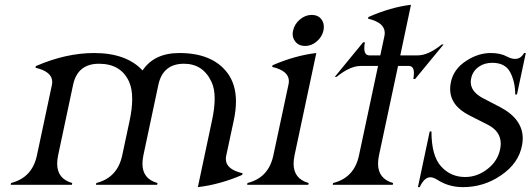

<svg xmlns="http://www.w3.org/2000/svg" viewBox="-20 -767 2203 797"><path d="M24.4 0 25.9 -7.3Q113.8 -29.8 133.3 -122.1L195.3 -413.6Q196.8 -420.4 196.8 -426.8Q196.8 -469.7 127.4 -485.8L128.9 -492.7Q253.9 -546.9 370.6 -546.9Q504.4 -546.9 571.8 -474.6Q620.1 -546.9 724.6 -546.9Q860.4 -546.9 922.9 -465.8Q959.5 -418 959.5 -345.7Q959.5 -310.1 950.7 -268.6L918.9 -120.1Q917.5 -113.3 917.5 -106.9Q917.5 -64 986.8 -47.9L985.4 -41Q893.1 -1 801.3 9.8L860.4 -268.6Q871.1 -318.8 871.1 -357.4Q871.1 -399.9 857.9 -427.2Q822.8 -502.4 743.7 -502.4Q655.8 -502.4 637.2 -414.1L575.2 -122.1Q571.3 -103 571.3 -87.4Q571.3 -24.4 633.8 -7.3L632.3 0H378.4L379.9 -7.3Q467.8 -29.8 487.3 -122.1L518.6 -268.6Q528.8 -317.4 528.8 -356Q528.8 -398.4 516.1 -427.2Q482.4 -502.4 390.6 -502.4Q301.8 -502.4 283.2 -414.1L221.2 -122.1Q217.3 -103 217.3 -87.4Q217.3 -24.9 279.8 -7.3L278.3 0Z M1314.5 -686.5Q1324.2 -673.8 1324.2 -655.3Q1324.2 -647.9 1322.8 -640.6Q1316.9 -613.8 1294.9 -595Q1272.9 -576.2 1246.6 -576.2Q1220.2 -576.2 1205.6 -594.7Q1194.8 -608.4 1194.8 -626.5Q1194.8 -633.3 1196.8 -640.6Q1202.6 -667.5 1225.1 -686.3Q1247.6 -705.1 1273.9 -705.1Q1300.3 -705.1 1314.5 -686.5ZM1005.9 0 1007.3 -7.3Q1095.2 -29.3 1114.7 -122.1L1177.7 -417Q1179.2 -423.8 1179.2 -430.2Q1179.2 -473.1 1109.9 -489.3L1111.3 -496.1Q1204.6 -536.6 1293 -546.9L1202.6 -122.1Q1198.7 -103 1198.7 -87.4Q1198.7 -24.9 1261.2 -7.3L1259.8 0Z M1361.3 0 1362.8 -7.3Q1450.7 -29.3 1470.2 -122.1L1549.3 -493.2H1477.1Q1433.1 -493.2 1377 -447.8H1369.6L1487.3 -591.3H1494.6Q1492.2 -577.6 1492.2 -567.4Q1492.2 -537.1 1513.7 -537.1H1558.6L1575.7 -617.2Q1577.1 -624 1577.1 -630.4Q1577.1 -673.3 1507.8 -689.5L1509.3 -696.3Q1602.5 -737.3 1686 -747.1L1641.6 -537.1H1713.9Q1757.8 -537.1 1814 -582.5H1821.3L1703.1 -439H1695.8Q1698.2 -452.6 1698.2 -463.4Q1698.2 -493.2 1677.2 -493.2H1632.3L1553.2 -122.1Q1549.3 -103 1549.3 -87.4Q1549.3 -24.9 1611.8 -7.3L1610.4 0Z M1901.4 9.8Q1844.2 9.8 1798.3 -19Q1778.8 -31.2 1766.6 -31.2Q1741.2 -31.2 1722.2 9.8H1714.8L1763.7 -221.2H1771Q1771 -120.6 1810.8 -76.4Q1850.6 -32.2 1911.1 -32.2Q1963.4 -32.2 2007.8 -68.8Q2046.9 -101.1 2056.2 -148.4Q2058.6 -160.2 2058.6 -170.4Q2058.6 -222.2 2004.4 -249.5L1929.2 -287.6Q1848.6 -328.1 1848.6 -397.9Q1848.6 -408.7 1850.6 -419.9Q1860.4 -480.5 1918 -516.1Q1965.8 -546.9 2017.6 -546.9Q2057.6 -546.9 2084.5 -532.2Q2102.5 -522.5 2118.2 -522.5Q2142.1 -522.5 2155.3 -546.9H2162.6L2126 -375H2118.7Q2118.7 -426.8 2098.1 -466.6Q2077.6 -506.3 2023.4 -506.3Q1991.7 -506.3 1968.8 -490.7Q1941.4 -472.2 1935.5 -439.9Q1934.1 -433.1 1934.1 -426.8Q1934.1 -385.7 1985.8 -358.9L2053.7 -323.7Q2149.9 -273.9 2149.9 -192.4Q2149.9 -179.7 2147.5 -166.5Q2134.3 -88.9 2058.1 -38.1Q1987.8 9.8 1901.4 9.8Z"/></svg>

Font: Modern Antiqua
Style: Book Oblique
Weight: 400
Italic angle: -12°
Designer: Wojciech Kalinowski "wmk69" (wmk69@o2.pl)
Foundry: Wojciech Kalinowski "wmk69" (wmk69@o2.pl)
Version: Version 3.1.0; 2021-05-28